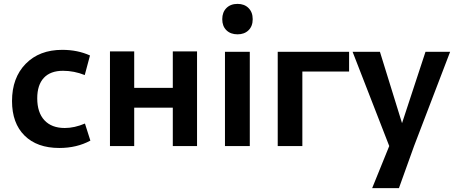

<svg xmlns="http://www.w3.org/2000/svg" viewBox="-20 -753 2345 990"><path d="M286 10Q171 10 106.5 -54Q42 -118 42 -232Q42 -352 112.5 -424Q183 -496 301 -496Q380 -496 444 -467L417 -366Q362 -388 305 -388Q240 -388 206 -351.5Q172 -315 172 -246Q172 -173 209 -133Q246 -93 314 -93Q364 -93 418 -116L446 -28Q376 10 286 10Z M547 0V-488H672V-300H871V-488H996V0H871V-198H672V0Z M1205 -576Q1169 -576 1147.5 -597Q1126 -618 1126 -654Q1126 -690 1147.5 -711.5Q1169 -733 1205 -733Q1240 -733 1261.5 -711.5Q1283 -690 1283 -654Q1283 -618 1261.5 -597Q1240 -576 1205 -576ZM1140 0V-486H1268V0Z M1412 0V-486H1780V-384H1539V0Z M1899 217 1987 0 1798 -486H1939L2053 -118L2174 -486H2301L2115 0L2037 217Z"/></svg>

Font: Cantarell
Style: Bold
Weight: 700
Designer: Dave Crossland, Nikolaus Waxweiler, Florian Fecher, Jacques Le Bailly, Eben Sorkin, Alexei Vanyashin, Alexios Zavras, Em
Version: Version 0.303